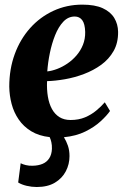

<svg xmlns="http://www.w3.org/2000/svg" viewBox="-20 -568 528 808"><path d="M134.5 219Q113.5 219 92.2 214Q71 209 56.5 200L67 119Q75.5 123.5 88.8 126.8Q102 130 117.5 129.5Q141.5 129 159.2 121.5Q177 114 187.2 98.2Q197.5 82.5 198.5 58.5Q199 43 196.2 30.8Q193.5 18.5 189 9Q143.5 4 111.2 -15.8Q79 -35.5 58.8 -65Q38.5 -94.5 29 -130.2Q19.5 -166 19 -203.5Q19 -277.5 42 -340.2Q65 -403 106.8 -449.8Q148.5 -496.5 204.8 -522.5Q261 -548.5 326.5 -548.5Q379.5 -548.5 412.2 -533.5Q445 -518.5 460.8 -492.5Q476.5 -466.5 477 -434Q477.5 -387.5 458 -353.2Q438.5 -319 405.8 -295.2Q373 -271.5 333.2 -256.5Q293.5 -241.5 253 -234.5Q212.5 -227.5 178 -226.5Q176.5 -191 181.5 -161.2Q186.5 -131.5 198.5 -109.5Q210.5 -87.5 230 -75.2Q249.5 -63 277 -63Q311 -63 337.8 -74.2Q364.5 -85.5 385.2 -102.8Q406 -120 421 -137.5L443 -101Q430 -82 403.8 -57.8Q377.5 -33.5 339 -14.5Q300.5 4.5 249 9.5Q259 25.5 265.8 45.2Q272.5 65 272.5 89Q272.5 123 257 152.8Q241.5 182.5 211 200.8Q180.5 219 134.5 219ZM179 -267.5Q198.5 -269.5 220.8 -278Q243 -286.5 264 -300.8Q285 -315 302 -334.8Q319 -354.5 329 -379.2Q339 -404 338.5 -433.5Q337.5 -468 326 -483.2Q314.5 -498.5 294.5 -498.5Q267 -498.5 246.5 -476.8Q226 -455 212 -420Q198 -385 189.8 -344.8Q181.5 -304.5 179 -267.5Z"/></svg>

Font: Merriweather 72pt ExtraBold
Style: Italic
Weight: 800
Italic angle: -7.8°
Version: Version 2.101